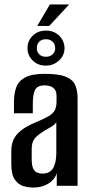

<svg xmlns="http://www.w3.org/2000/svg" viewBox="-20 -838 406 866"><path d="M132 8Q107 8 84.5 1Q62 -6 46.5 -28.5Q31 -51 31 -98V-157Q31 -206 59.5 -235.5Q88 -265 145 -288Q178 -302 197.5 -313Q217 -324 226 -339Q235 -354 235 -380V-405Q235 -424 227.5 -434Q220 -444 208.5 -448.5Q197 -453 182 -453Q149 -453 138.5 -433Q128 -413 128 -369V-327H43V-378Q43 -415 53 -443.5Q63 -472 93 -488.5Q123 -505 182 -505Q243 -505 274.5 -493Q306 -481 318 -456.5Q330 -432 330 -394V0H236V-57Q226 -26 196.5 -9Q167 8 132 8ZM171 -55Q205 -55 219.5 -79.5Q234 -104 234 -148V-287Q227 -275 209 -265Q191 -255 174 -244Q149 -229 136 -212.5Q123 -196 123 -167V-120Q123 -93 129.5 -78.5Q136 -64 147.5 -59.5Q159 -55 171 -55ZM187 -542Q151 -542 127.5 -565Q104 -588 104 -621Q104 -654 127.5 -677Q151 -700 187 -700Q224 -700 247.5 -676.5Q271 -653 271 -620Q271 -588 246 -565Q221 -542 187 -542ZM187 -582Q206 -582 217.5 -593Q229 -604 229 -620Q229 -639 217.5 -650Q206 -661 187 -661Q168 -661 157 -650Q146 -639 146 -620Q146 -604 157 -593Q168 -582 187 -582ZM148 -721 205 -818H292L202 -721Z"/></svg>

Font: Alumni Sans Thin SemiBold
Style: Regular
Weight: 600
Version: Version 1.018